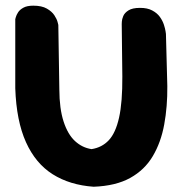

<svg xmlns="http://www.w3.org/2000/svg" viewBox="-20 -672 660 694"><path d="M318.5 3Q232.5 -3 170.5 -42.1Q108.5 -81.2 73.9 -158Q39.2 -234.8 35.2 -352.8V-602.8Q35.2 -602.8 37.2 -610.1Q39.2 -617.5 45.2 -627.1Q51.2 -636.8 64.4 -644.1Q77.5 -651.5 100.5 -651.5Q131 -651.5 149.2 -641Q167.5 -630.5 176.5 -616.8Q185.5 -603 188.1 -592.5Q190.8 -582 190.8 -582L194.5 -348Q194.8 -279.2 209.8 -232.9Q224.8 -186.5 251 -162.2Q277.2 -138 311 -133Q348.5 -138.8 373.2 -165.1Q398 -191.5 410.4 -247Q422.8 -302.5 422.2 -395.8L420 -584.8Q420 -584.8 420.4 -593.6Q420.8 -602.5 425.6 -614.1Q430.5 -625.8 444.6 -634.6Q458.8 -643.5 485.5 -643.5Q512.5 -643.8 530.2 -634.2Q548 -624.8 557.9 -610.9Q567.8 -597 572.4 -582.8Q577 -568.5 578.4 -559Q579.8 -549.5 579.8 -549.5L584.8 -360.8Q585.5 -286.8 573.6 -222.1Q561.8 -157.5 532.4 -107.8Q503 -58 450.9 -29Q398.8 0 318.5 3Z"/></svg>

Font: Sour Gummy Black
Style: Regular
Weight: 900
Version: Version 1.000